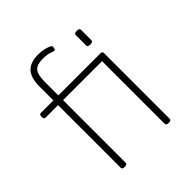

<svg xmlns="http://www.w3.org/2000/svg" viewBox="-205 -894 1034 1034"><g transform="rotate(-45 312.5 -377.0)"><path d="M149 2Q133 2 133 -10V-487H38Q26 -487 26 -501V-509Q26 -523 38 -523H133V-627Q133 -695 161.5 -725.5Q190 -756 250 -756Q270 -756 289.5 -752Q309 -748 322.5 -742Q336 -736 336 -730Q336 -724 333.5 -716Q331 -708 327 -708Q320 -708 302.5 -715Q285 -722 250 -722Q206 -722 188.5 -701.5Q171 -681 171 -627V-523H490Q506 -523 506 -511V-10Q506 2 490 2H484Q468 2 468 -10V-487H171V-10Q171 2 154 2ZM487 -595Q467 -595 467 -607V-687Q467 -699 487 -699Q507 -699 507 -687V-607Q507 -595 487 -595Z"/></g></svg>

Font: Asap Semi Expanded Thin
Style: Regular
Weight: 100
Width: 6
Designer: Pablo Cosgaya
Foundry: Omnibus-Type
Version: Version 3.001; ttfautohint (v1.8.4.7-5d5b)